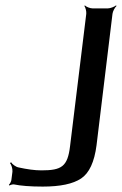

<svg xmlns="http://www.w3.org/2000/svg" viewBox="-20 -680 451 710"><path d="M133 -50C108 -50 80 -54 48 -61C38 -63 25 -73 21 -80L17 -77C22 -71 27 -56 26 -45L22 -14C21 -8 16 1 13 3L14 6C18 4 27 1 32 2C56 7 92 10 138 10C203 10 250 0 280 -20C310 -40 329 -81 337 -143L396 -629C397 -638 405 -653 411 -658L409 -660C403 -655 388 -649 379 -649H322C313 -649 298 -655 294 -660L292 -658C296 -653 300 -638 299 -629L239 -139C230 -64 208 -50 133 -50Z"/></svg>

Font: Gamestation Storm Oblique 
Style: Italic
Weight: 400
Designer: Jonas Hecksher
Foundry: Jonas Hecksher, Playtypeª, e-types AS
Version: Version 1.003